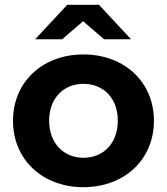

<svg xmlns="http://www.w3.org/2000/svg" viewBox="-20 -770 693 797"><path d="M326 -115C246 -115 184 -174 184 -269C184 -364 246 -422 326 -422C408 -422 469 -364 469 -269C469 -174 408 -115 326 -115ZM326 7C496 7 619 -107 619 -269C619 -430 496 -544 326 -544C157 -544 34 -430 34 -269C34 -107 157 7 326 7ZM325 -682 412 -607H524L391 -750H259L126 -607H238Z"/></svg>

Font: Montserrat-Alt1
Style: Bold
Weight: 700
Designer: Differentunic
Foundry: Differentunic
Version: Version 7.222